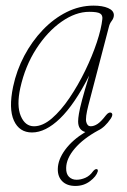

<svg xmlns="http://www.w3.org/2000/svg" viewBox="-20 -452 440 666"><path d="M286.5 -86.5Q275.5 -44 279.2 -29Q283 -14 294.5 -14Q306 -14 318.2 -22Q330.5 -30 347 -51.5Q357.5 -65 366.5 -60.5Q373.5 -55 364.5 -41Q344 -10.5 320.5 0.5Q269 28.5 239.5 63Q210 97.5 209.5 130.5Q209 151 219.2 161.2Q229.5 171.5 245.5 171.5Q260.5 171.5 276 164.8Q291.5 158 302.5 142.5Q308.5 135 314 134.5Q321 134.5 319 143Q314 160 292.2 176.5Q270.5 193 241.5 193Q212.5 193 196.2 177Q180 161 180.5 134Q181 101.5 206.2 67.2Q231.5 33 276 6Q251 -1 251 -31Q251 -41 253.8 -57.8Q256.5 -74.5 264.8 -105.8Q273 -137 289.5 -190Q238.5 -89.5 188.2 -41Q138 7.5 91 7.5Q47 7.5 28.2 -33.8Q9.5 -75 25.5 -151.5Q37.5 -208 64.2 -258.5Q91 -309 128.5 -348.2Q166 -387.5 211 -410Q256 -432.5 304.5 -432.5Q335.5 -432.5 355 -424Q374.5 -415.5 375 -400Q375 -389.5 367.8 -380Q360.5 -370.5 358 -360ZM50.5 -147.5Q37 -85.5 52 -49.8Q67 -14 98 -14Q128 -14 159.8 -41.2Q191.5 -68.5 221.2 -112.5Q251 -156.5 275.5 -207Q300 -257.5 315.8 -305Q331.5 -352.5 335 -386Q336.5 -399.5 327.2 -405.2Q318 -411 289.5 -411Q242.5 -411 193.5 -376.8Q144.5 -342.5 106 -283Q67.5 -223.5 50.5 -147.5Z"/></svg>

Font: Fraunces144ptSuperSoftThinItalic
Style: Italic
Weight: 100
Italic angle: -16°
Version: Version 1.000;[0bf87f6ff]